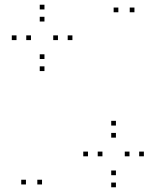

<svg xmlns="http://www.w3.org/2000/svg" viewBox="-20 -772 660 814"><path d="M287 -602V-622H267V-602ZM168.5 -732V-752H148.5V-732ZM50 -602V-622H30V-602ZM168.5 -470.7V-490.7H148.5V-470.7ZM111.3 -602V-622H91.3V-602ZM168.5 -680.8V-700.8H148.5V-680.8ZM225.7 -602V-622H205.7V-602ZM168.5 -521.8V-541.8H148.5V-521.8ZM590 -109.3V-129.3H570V-109.3ZM471.5 -239.7V-259.7H451.5V-239.7ZM353 -109.3V-129.3H333V-109.3ZM471.5 22V2H451.5V22ZM414.3 -109.3V-129.3H394.3V-109.3ZM471.5 -188.5V-208.5H451.5V-188.5ZM529 -109.3V-129.3H509V-109.3ZM471.5 -29.2V-49.2H451.5V-29.2ZM550 -720V-740H530V-720ZM481.8 -720V-740H461.8V-720ZM90 10V-10H70V10ZM158.2 10V-10H138.2V10Z"/></svg>

Font: Monaspace Neon Dots Var
Style: Regular
Weight: 400
Designer: Riley Cran and the Lettermatic Team
Version: Version 1.100 (Monaspace Neon Dots)